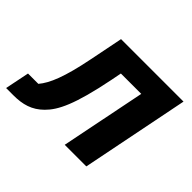

<svg xmlns="http://www.w3.org/2000/svg" viewBox="-162 -699 880 880"><g transform="rotate(45 277.5 -259.5)"><path d="M-39 6H8C68 6 115 -7 157 -49C200 -92 236 -162 276 -362L286 -413H418L335 0H475L580 -525H175L142 -360C114 -220 86 -152 52 -112H-15Z"/></g></svg>

Font: Braiins Sans
Style: Bold Italic
Weight: 700
Italic angle: -11.31°
Designer: Mike Abbink, Paul van der Laan, Pieter van Rosmalen, Jiri Chlebus, Lubos Buracinsky
Foundry: Bold Monday, Sudetype
Version: Version 1.000;hotconv 1.0.109;makeotfexe 2.5.65596